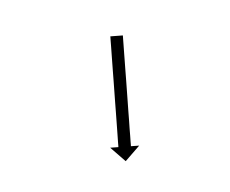

<svg xmlns="http://www.w3.org/2000/svg" viewBox="-45 -610 367 306"><g transform="rotate(15 139.0 -457.0)"><path d="M126.1 -551.4C125.9 -552 125.6 -552.6 125.4 -553.3L106.5 -546.7C106.7 -546.1 107 -545.4 107.2 -544.8C107.8 -543.1 108.4 -541.3 109 -539.5C110 -536.8 110.9 -534 111.9 -531.3C113.1 -527.7 114.4 -524.1 115.6 -520.6C117.1 -516.4 118.5 -512.1 120 -507.9C121.6 -503.2 123.3 -498.5 124.9 -493.8C126.7 -488.8 128.4 -483.7 130.2 -478.7C132 -473.5 133.8 -468.3 135.6 -463.1C137.4 -457.9 139.2 -452.7 141 -447.5C142.8 -442.5 144.5 -437.4 146.3 -432.4C147.9 -427.7 149.5 -423 151.2 -418.3C152.6 -414.1 154.1 -409.8 155.6 -405.6C156.8 -402.1 158 -398.5 159.3 -394.9C160.2 -392.2 161.2 -389.4 162.1 -386.7C162.8 -384.9 163.4 -383.2 164 -381.4C164.2 -380.8 164.4 -380.1 164.6 -379.5L152.2 -375.2L181.7 -360.9L196 -390.4L183.5 -386.1C183.3 -386.7 183.1 -387.3 182.9 -388C182.3 -389.7 181.6 -391.5 181 -393.3C180.1 -396 179.1 -398.8 178.2 -401.5C176.9 -405.1 175.7 -408.6 174.4 -412.2C173 -416.4 171.5 -420.6 170.1 -424.8C168.4 -429.6 166.8 -434.3 165.1 -439C163.4 -444 161.6 -449 159.9 -454.1C158.1 -459.3 156.3 -464.5 154.5 -469.7C152.7 -474.9 150.9 -480.1 149.1 -485.3C147.3 -490.3 145.6 -495.3 143.8 -500.4C142.2 -505.1 140.5 -509.8 138.9 -514.5C137.4 -518.7 136 -522.9 134.5 -527.1C133.3 -530.7 132 -534.3 130.8 -537.8C129.8 -540.6 128.9 -543.3 127.9 -546.1C127.3 -547.8 126.7 -549.6 126.1 -551.4Z"/></g></svg>

Font: FRB American Cursive Just Arrows Extrabold
Style: Bold Italic
Weight: 800
Italic angle: -25°
Version: Version 2.0;Modular Font Editor K font №1